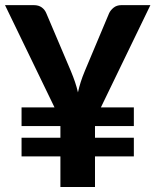

<svg xmlns="http://www.w3.org/2000/svg" viewBox="-20 -746 620 766"><path d="M66 -317.5H197.5L0 -725.5H115Q134 -725.5 146.5 -716.5Q159 -707.5 165 -692.5L262.5 -463Q272.5 -439 279.5 -418.2Q286.5 -397.5 291 -377.5Q295.5 -398 302 -418.5Q308.5 -439 318.5 -463L415 -692.5Q420.5 -705 433 -715.2Q445.5 -725.5 464.5 -725.5H580L382.5 -317.5H514V-243H359V-196.5H514V-122H359V0H221V-122H66V-196.5H221V-243H66Z"/></svg>

Font: Lato Heavy
Style: Regular
Weight: 800
Designer: Lukasz Dziedzic
Foundry: tyPoland Lukasz Dziedzic
Version: Version 2.007; 2014-02-27